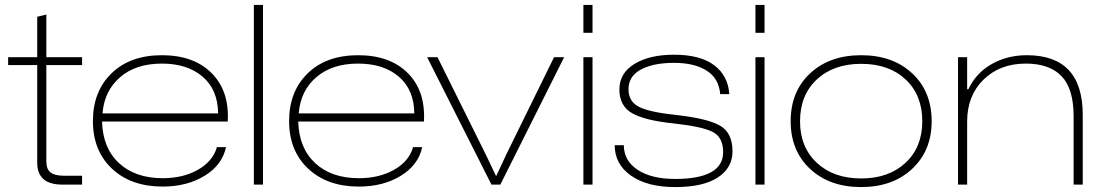

<svg xmlns="http://www.w3.org/2000/svg" viewBox="-20 -749 4478 779"><path d="M233 0Q131 0 131 -89V-485H13V-517H131V-681L168 -690V-517H313V-485H168V-95Q168 -62 185.5 -49Q203 -36 239 -36H313V0Z M640 8Q512 8 434.5 -64.5Q357 -137 357 -258Q357 -378 432.5 -451.5Q508 -525 637 -525Q766 -525 838.5 -452.5Q911 -380 904 -256H394Q397 -148 463 -87Q529 -26 640 -26Q723 -26 783.5 -60.5Q844 -95 860 -152H897Q882 -80 810.5 -36Q739 8 640 8ZM637 -491Q531 -491 467 -435.5Q403 -380 396 -289H865Q864 -385 802 -438Q740 -491 637 -491Z M1010 0V-729H1047V0Z M1436 8Q1308 8 1230.5 -64.5Q1153 -137 1153 -258Q1153 -378 1228.5 -451.5Q1304 -525 1433 -525Q1562 -525 1634.5 -452.5Q1707 -380 1700 -256H1190Q1193 -148 1259 -87Q1325 -26 1436 -26Q1519 -26 1579.5 -60.5Q1640 -95 1656 -152H1693Q1678 -80 1606.5 -36Q1535 8 1436 8ZM1433 -491Q1327 -491 1263 -435.5Q1199 -380 1192 -289H1661Q1660 -385 1598 -438Q1536 -491 1433 -491Z M1974 0 1713 -517H1755L1952 -120L1992 -36H1994L2033 -120L2228 -517H2269L2010 0Z M2347 -616V-729H2384V-616ZM2347 0V-517H2384V0Z M2719 10Q2606 10 2540 -36.5Q2474 -83 2474 -160H2511Q2511 -97 2567 -60Q2623 -23 2719 -23Q2914 -23 2914 -132Q2914 -191 2873 -213Q2832 -235 2715 -248Q2597 -260 2545 -289.5Q2493 -319 2493 -386Q2493 -452 2554 -489.5Q2615 -527 2715 -527Q2821 -527 2877.5 -484.5Q2934 -442 2939 -367H2902Q2897 -431 2847 -462.5Q2797 -494 2715 -494Q2631 -494 2580.5 -467Q2530 -440 2530 -387Q2530 -337 2572.5 -315.5Q2615 -294 2719 -283Q2848 -269 2900 -240Q2952 -211 2952 -135Q2952 -68 2892.5 -29Q2833 10 2719 10Z M3045 -616V-729H3082V-616ZM3045 0V-517H3082V0Z M3188 -257Q3188 -378 3267 -451.5Q3346 -525 3474 -525Q3602 -525 3681 -451.5Q3760 -378 3760 -257Q3760 -138 3681 -64Q3602 10 3474 10Q3346 10 3267 -63.5Q3188 -137 3188 -257ZM3722 -257Q3722 -363 3654.5 -426.5Q3587 -490 3474 -490Q3362 -490 3294 -426.5Q3226 -363 3226 -257Q3226 -152 3294 -88.5Q3362 -25 3474 -25Q3586 -25 3654 -88.5Q3722 -152 3722 -257Z M3867 0V-517H3904V-387H3909Q3940 -453 4003.5 -489Q4067 -525 4146 -525Q4373 -525 4373 -283V0H4336V-277Q4336 -389 4287 -440Q4238 -491 4142 -491Q4037 -491 3970.5 -426Q3904 -361 3904 -256V0Z"/></svg>

Font: Mona Sans Expanded ExtraLight
Style: Regular
Weight: 200
Width: 7
Designer: Deni Anggara
Foundry: GitHub
Version: Version 1.001;gftools[0.9.33]